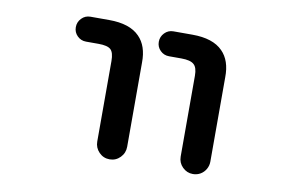

<svg xmlns="http://www.w3.org/2000/svg" viewBox="-62 -654 1123 741"><g transform="rotate(10 500.0 -283.5)"><path d="M731.4 -18.6Q708 -18.6 690.9 -35.6Q673.8 -52.7 673.8 -77.1V-393.6Q673.8 -425.8 660.2 -437.5Q646.5 -450.2 610.4 -450.2H562.5Q542 -450.2 527.8 -464.4Q513.7 -478.5 513.7 -498.5Q513.7 -518.6 527.8 -533.2Q542 -547.9 562.5 -547.9H636.7Q717.8 -547.9 755.9 -508.8Q791 -473.6 790 -408.2V-77.1Q790 -61.5 782.2 -47.9Q774.4 -34.2 761.2 -26.4Q748 -18.6 731.4 -18.6ZM346.7 -78.1V-393.6Q346.7 -426.8 334 -438.5Q321.3 -450.2 286.1 -450.2H237.3Q216.8 -450.2 202.6 -464.4Q188.5 -478.5 188.5 -498.5Q188.5 -518.6 202.6 -533.2Q216.8 -547.9 237.3 -547.9H310.5Q391.6 -547.9 429.7 -508.8Q464.8 -473.6 463.9 -408.2V-78.1Q463.9 -53.7 446.8 -36.1Q429.7 -18.6 405.3 -18.6Q380.9 -18.6 363.8 -36.1Q346.7 -53.7 346.7 -78.1Z"/></g></svg>

Font: Rounded-X Mgen+ 1mn medium
Style: Regular
Weight: 500
Designer: [Source Han Sans]
Ryoko NISHIZUKA  (kana & ideographs); Paul D. Hunt (Latin, Greek & Cyrillic); Wenlong ZHANG  (bopomofo
Version: Version 1.059.20150602